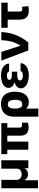

<svg xmlns="http://www.w3.org/2000/svg" viewBox="1480 -2056 774 3773"><g transform="rotate(-90 1866.5 -170.0)"><path d="M52.7 -530.3H217.8V-228.5Q217.8 -199.7 231.7 -177.2Q245.6 -154.8 270.8 -142.3Q295.9 -129.9 328.1 -129.9Q360.4 -129.9 385.7 -142.3Q411.1 -154.8 425 -177.2Q439 -199.7 438.5 -228.5V-530.3H603.5V0H446.3V-74.2H442.4Q427.7 -42 397.5 -23.9Q367.2 -5.9 328.1 -5.9Q289.1 -5.9 258.8 -23.9Q228.5 -42 213.9 -74.2H210V190.4H52.7Z M1333 -413.1H1245.1V-175.8Q1245.1 -155.3 1250.5 -144Q1255.9 -132.8 1267.3 -128.4Q1278.8 -124 1299.8 -124Q1317.4 -124 1324.2 -125H1341.8V-8.8Q1296.4 5.9 1249 5.9Q1170.9 5.9 1128.9 -33Q1086.9 -71.8 1086.9 -153.3V-413.1H969.7V0H810.5V-413.1H723.6V-530.3H1333Z M1708 -537.1Q1794.9 -537.1 1849.1 -500.2Q1903.3 -463.4 1926.8 -402.1Q1950.2 -340.8 1950.2 -262.7V-252.9Q1950.2 -173.3 1925.3 -114Q1900.4 -54.7 1853.5 -22.5Q1806.6 9.8 1742.2 9.8Q1663.6 9.8 1618.7 -43L1619.1 197.3H1460V-282.2Q1460 -363.3 1489.7 -420.7Q1519.5 -478 1575.2 -507.6Q1630.9 -537.1 1708 -537.1ZM1704.1 -119.1Q1791 -119.1 1791 -252.9V-262.7Q1791 -325.2 1770.5 -364.3Q1750 -403.3 1702.1 -403.3Q1658.2 -403.3 1638.2 -366Q1618.2 -328.6 1618.2 -265.6V-254.4Q1619.1 -195.3 1637.5 -157.2Q1655.8 -119.1 1704.1 -119.1Z M2140.1 -269.5Q2085.4 -284.7 2055.4 -315.9Q2025.4 -347.2 2025.4 -385.7Q2025.4 -433.6 2057.1 -467.8Q2088.9 -502 2144.8 -519.5Q2200.7 -537.1 2272.5 -537.1Q2335.9 -537.1 2387.9 -518.1Q2439.9 -499 2470.7 -462.9Q2501.5 -426.8 2502.9 -377.9H2345.7Q2344.2 -400.4 2322.3 -410.6Q2300.3 -420.9 2262.7 -420.9Q2224.1 -420.9 2203.4 -406.5Q2182.6 -392.1 2181.6 -371.1Q2182.6 -349.1 2204.8 -336.7Q2227.1 -324.2 2265.6 -324.2H2343.8V-217.8H2265.6Q2227.1 -217.8 2199.5 -204.1Q2171.9 -190.4 2171.9 -161.1Q2171.9 -147 2182.4 -134.8Q2192.9 -122.6 2213.6 -115Q2234.4 -107.4 2262.7 -107.4Q2308.1 -107.4 2330.6 -118.7Q2353 -129.9 2355.5 -152.3H2510.7Q2509.8 -100.6 2476.6 -64Q2443.4 -27.3 2389.2 -8.8Q2335 9.8 2272.5 9.8Q2200.7 9.8 2142.6 -9Q2084.5 -27.8 2050.8 -62.7Q2017.1 -97.7 2016.6 -144.5Q2017.6 -191.4 2048.6 -223.9Q2079.6 -256.3 2140.1 -269.5Z M2561.5 -530.3H2731.4L2853.5 -159.2H2859.4Q2896.5 -220.7 2917.5 -275.1Q2938.5 -329.6 2948.2 -388.4Q2958 -447.3 2962.9 -530.3H3122.1Q3118.2 -387.2 3065.7 -250.5Q3013.2 -113.8 2917 0H2761.7Z M3700.2 -405.3H3525.4V-169.9Q3525.4 -142.6 3536.1 -130.4Q3546.9 -118.2 3569.3 -118.2Q3585 -118.2 3596.2 -119.6Q3607.4 -121.1 3619.1 -123L3631.8 -2Q3609.9 4.4 3589.4 7.1Q3568.8 9.8 3540 9.8Q3457 9.8 3411.6 -35.9Q3366.2 -81.5 3366.2 -168.9V-405.3H3206.1V-530.3H3700.2Z"/></g></svg>

Font: Pretendard JP ExtraBold
Style: Regular
Weight: 800
Designer: Base glyphs from Inter by Rasmus Andersson; Hangeul glyphs from Noto Sans CJK(Source Han Sans) by Jang Soo-young and Kan
Foundry: Kil Hyung-jin
Version: Version 1.309